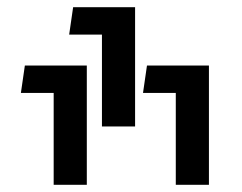

<svg xmlns="http://www.w3.org/2000/svg" viewBox="-20 -775 673 533"><path d="M468 -262V-593H560V-262ZM377 -517 388 -593H520V-517ZM129 -262V-593H221V-262ZM38 -517 49 -593H181V-517ZM263 -424V-755H355V-424ZM172 -679 183 -755H315V-679Z"/></svg>

Font: Noto Sans Hebrew Thin
Style: Regular
Weight: 400
Version: Version 3.001